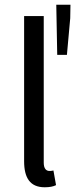

<svg xmlns="http://www.w3.org/2000/svg" viewBox="-20 -780 318 812"><path d="M169 12C190 12 205 9 217 3L206 -59C198 -57 194 -57 189 -57C176 -57 165 -66 165 -92V-712H82V-98C82 -28 107 12 169 12ZM222 -548H263L277 -703L278 -760H218Z"/></svg>

Font: DAIFUKU Sans
Style: Regular
Weight: 400
Designer: Original font ‘Source Han Sans JP’ : Paul D. Hunt
Foundry: Daifuku
Version: Version 1.000